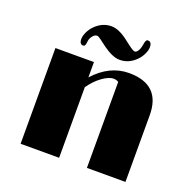

<svg xmlns="http://www.w3.org/2000/svg" viewBox="-128 -854 986 983"><g transform="rotate(20 365.5 -362.5)"><path d="M445.8 -468.3Q433.6 -476.1 419.4 -476.1Q405.3 -476.1 390.1 -469.5Q375 -462.9 358.4 -451.2Q323.7 -426.3 294.4 -384.8V0H84.5V-521.5H294.4V-438Q377.9 -530.3 483.4 -530.3Q655.8 -530.3 655.8 -363.3V0H445.8ZM229.5 -686.5Q267.6 -724.6 316.9 -724.6Q357.9 -724.6 409.7 -684.1L435.1 -664.6Q462.9 -643.6 471.7 -643.6Q480.5 -643.6 488.5 -655.8Q496.6 -668 499.8 -687.5Q502.9 -707 506.3 -713.6Q509.8 -720.2 518.1 -720.2Q526.4 -720.2 532 -712.9Q537.6 -705.6 537.6 -690.2Q537.6 -674.8 527.8 -653.6Q518.1 -632.3 501 -615.2Q462.9 -577.1 413.6 -577.1Q375 -577.1 322.3 -615.2L287.1 -641.6Q271.5 -653.8 264.2 -653.8Q256.8 -653.8 251.7 -650.6Q246.6 -647.5 241.7 -641.6Q231 -629.4 228.5 -616.2L225.6 -597.7Q223.6 -585.9 220 -584Q216.3 -582 210.2 -582Q204.1 -582 198.5 -588.6Q192.9 -595.2 192.9 -611.1Q192.9 -627 202.6 -648.2Q212.4 -669.4 229.5 -686.5Z"/></g></svg>

Font: Limelight
Style: Regular
Weight: 400
Designer: Nicole Fally
Foundry: Nicole Fally
Version: Version 1.002